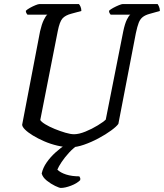

<svg xmlns="http://www.w3.org/2000/svg" viewBox="-20 -724 806 944"><path d="M329 0Q296 0 262 -8Q228 -16 197 -29.5Q166 -43 141.5 -58Q117 -73 103 -87Q89 -101 89 -111L177 -570Q185 -605 195.5 -626.5Q206 -648 213 -652H115Q113 -654 110 -659Q107 -664 107 -671Q114 -678 127.5 -685.5Q141 -693 154.5 -698.5Q168 -704 174 -704H368Q372 -700 376 -691Q380 -682 380 -670L332 -657Q301 -649 287 -633Q273 -617 264 -571L178 -134Q183 -125 202.5 -113Q222 -101 249 -90Q276 -79 301.5 -71.5Q327 -64 344 -64Q368 -64 400 -77Q432 -90 460.5 -107.5Q489 -125 500 -136L586 -570Q594 -608 604 -628Q614 -648 621 -652H524Q522 -654 519 -659Q516 -664 516 -671Q523 -678 537 -685.5Q551 -693 564.5 -698.5Q578 -704 583 -704H755Q758 -700 762 -691Q766 -682 766 -670L716 -656Q694 -650 681.5 -640Q669 -630 662 -612Q655 -594 648 -561L562 -115Q553 -102 526.5 -82.5Q500 -63 464.5 -44Q429 -25 393 -12.5Q357 0 329 0ZM279 200Q272 200 251 190Q230 180 210 164Q190 148 185 129Q191 101 209.5 74.5Q228 48 253 25.5Q278 3 304 -14L369 -15Q342 2 320 26Q298 50 283 72.5Q268 95 262 110Q277 125 305 134Q333 143 370 143Q372 146 374 150.5Q376 155 374 162Q358 178 329 189Q300 200 279 200Z"/></svg>

Font: Texturina Medium
Style: Italic
Weight: 500
Italic angle: -11°
Designer: Guillermo Torres Carreño
Foundry: Omnibus-Type
Version: Version 1.002